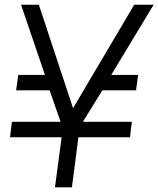

<svg xmlns="http://www.w3.org/2000/svg" viewBox="-20 -800 676 820"><path d="M48.8 -414.1 58.1 -480H171.9L69.8 -779.8H146L292 -337.9L553.2 -779.8H636.2L455.1 -480H569.8L561 -414.1H417L334 -279.8H543L535.2 -213.9H314.9L287.1 0H214.8L243.2 -213.9H22.9L30.8 -279.8H238.8L191.9 -414.1Z"/></svg>

Font: Cooper Hewitt
Style: Book Italic
Weight: 706
Designer: Village Type and Design LLC
Foundry: Cooper Hewitt Smithsonian Design Museum
Version: 1.000